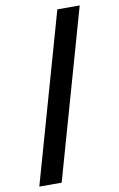

<svg xmlns="http://www.w3.org/2000/svg" viewBox="-97 -828 613 989"><g transform="rotate(-10 210.0 -333.5)"><path d="M26 108 276 -775H393L143 108Z"/></g></svg>

Font: DM Sans 9pt SemiBold
Style: Regular
Weight: 600
Version: Version 4.004;gftools[0.9.30]